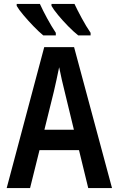

<svg xmlns="http://www.w3.org/2000/svg" viewBox="-20 -957 603 977"><path d="M14 0 205 -717H357L550 0H429L382 -193H181L133 0ZM254 -491 206 -297H356L309 -491Q302 -518 294.5 -551.5Q287 -585 281 -615Q275 -585 267.5 -551Q260 -517 254 -491ZM378 -777Q355 -795 327 -823.5Q299 -852 275.5 -880.5Q252 -909 242 -927V-937H359Q373 -907 396 -864.5Q419 -822 441 -790V-777ZM200 -777Q178 -795 150.5 -823.5Q123 -852 99 -880.5Q75 -909 65 -927V-937H183Q198 -904 220 -863.5Q242 -823 264 -790V-777Z"/></svg>

Font: Noto Sans Mono SemiCondensed SemiBold
Style: Regular
Weight: 600
Width: 4
Designer: Monotype Design Team
Foundry: Monotype Imaging Inc.
Version: Version 2.014; ttfautohint (v1.8.4.7-5d5b)